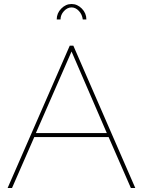

<svg xmlns="http://www.w3.org/2000/svg" viewBox="-20 -938 714 958"><path d="M282 -841H263Q263 -872 285.5 -895Q308 -918 337 -918Q366 -918 388.5 -895Q411 -872 411 -841H393Q390 -866 373.5 -883.5Q357 -901 337 -901Q316 -901 299 -882.5Q282 -864 282 -841ZM328 -710H346L655 0H633L522 -254H151L40 0H18ZM513 -274 337 -681 159 -274Z"/></svg>

Font: Raleway-v4020 Thin
Style: Regular
Weight: 250
Designer: Matt McInerney, Pablo Impallari, Rodrigo Fuenzalida
Foundry: Matt McInerney, Pablo Impallari, Rodrigo Fuenzalida
Version: Version 4.020;PS 004.020;hotconv 1.0.88;makeotf.lib2.5.64775